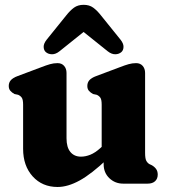

<svg xmlns="http://www.w3.org/2000/svg" viewBox="-20 -747 693 781"><path d="M401.6 -79V-104.6L393.6 -107.7V-321.4Q393.6 -341.8 388.2 -349.6Q382.7 -357.4 373.4 -361.4L358.4 -364.6Q348.1 -370.2 341.6 -377.7Q335.2 -385.2 335.2 -397.4Q335.2 -411.2 343.6 -420.8Q352.1 -430.4 370.4 -437.2L466.2 -473.2Q488.1 -481.7 503 -485.9Q517.9 -490.2 533.6 -490.2Q550.6 -490.2 560.4 -479Q570.2 -467.8 570.2 -450.2V-125.8Q570.2 -102.9 574.7 -93.8Q579.3 -84.7 587.2 -79.8L597.8 -74.8Q609.3 -68 615.4 -59Q621.6 -50 621.6 -36.8Q621.6 -19.7 610.7 -9.8Q599.9 0 580.6 0H480.8Q448.1 0 424.8 -22.2Q401.6 -44.5 401.6 -79ZM74 -141.6V-321.4Q74 -341.8 68.6 -349.6Q63.1 -357.4 53.8 -361.4L38.8 -364.6Q28.5 -370.2 22.1 -377.7Q15.6 -385.2 15.6 -397.4Q15.6 -411.2 24.1 -420.8Q32.5 -430.4 50.8 -437.2L146.6 -473.2Q168.5 -481.7 183.4 -485.9Q198.3 -490.2 214 -490.2Q231 -490.2 240.8 -479Q250.6 -467.8 250.6 -450.2V-184.4Q250.6 -147.8 266.3 -128.8Q282 -109.8 309.4 -109.8Q327.9 -109.8 347.4 -117.6Q367 -125.5 388.2 -144.6L407.2 -162.2L441 -123.4L416.6 -100.4Q352.5 -39.6 304.3 -13Q256 13.6 214.2 13.6Q152 13.6 113 -29.4Q74 -72.5 74 -141.6ZM358.7 -648H281.4L417.9 -538.6Q433.9 -526 448.9 -526.3Q464 -526.5 473.9 -535.3Q482 -542.5 482.4 -556.1Q482.9 -569.7 470.2 -585.7L391 -683.9Q374.8 -704.6 359 -716Q343.3 -727.4 320.2 -727.4Q297.1 -727.4 281.2 -716Q265.4 -704.6 249.1 -683.9L169.9 -585.7Q157.2 -569.7 157.6 -556.1Q158.1 -542.5 166.2 -535.3Q176.1 -526.5 191.3 -526.3Q206.6 -526 222.2 -538.6Z"/></svg>

Font: Fraunces SuperSoft Wonky
Style: Regular
Weight: 900
Version: Version 1.000;[b76b70a41]